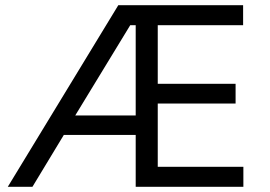

<svg xmlns="http://www.w3.org/2000/svg" viewBox="-20 -720 1041 740"><path d="M436 -700H917V-623H588V-397H888V-321H588V-77H918V0H503V-200H226L105 0H10ZM503 -275V-623H482L270 -275Z"/></svg>

Font: Oak Sans
Style: Regular
Weight: 400
Designer: Erik Kennedy, Walven
Foundry: Erik Kennedy, Walven
Version: Version 1.000